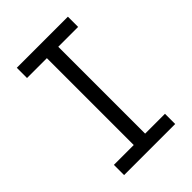

<svg xmlns="http://www.w3.org/2000/svg" viewBox="-215 -832 930 930"><g transform="rotate(-45 250.0 -367.5)"><path d="M75 0V-70H211V-665H75V-735H425V-665H289V-70H425V0Z"/></g></svg>

Font: Iosevka www.saffi
Style: Regular
Weight: 400
Monospace: yes
Designer: Belleve Invis
Foundry: Belleve Invis
Version: Version 22.0.2; ttfautohint (v1.8.3)